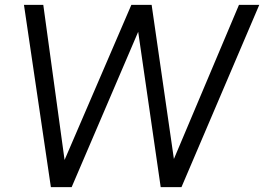

<svg xmlns="http://www.w3.org/2000/svg" viewBox="-20 -765 1080 785"><path d="M188 0 78 -745H157L244 -111L517 -745H600L691 -115L957 -745H1040L722 0H637L545 -635L273 0Z"/></svg>

Font: Kosmopol Plus Jakarta Sans Italic It
Style: Regular
Weight: 400
Italic angle: -8.04999°
Designer: Gumpita Rahayu
Foundry: Tokotype
Version: Version 2.006